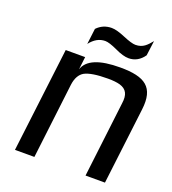

<svg xmlns="http://www.w3.org/2000/svg" viewBox="-122 -744 748 836"><g transform="rotate(20 252.0 -326.0)"><path d="M351 -494C254 -494 199 -471 184 -425L191 -484H101L42 0H132L174 -350C178 -381 190 -402 209 -413C229 -424 265 -430 317 -430C340 -430 359 -428 373 -424C406 -414 417 -391 411 -350L369 0H459L502 -355C515 -461 466 -494 351 -494ZM378 -609C366 -609 346 -615 320 -626C294 -637 273 -643 257 -643C230 -643 207 -633 189 -614L180 -541C200 -567 223 -580 250 -580C262 -580 281 -574 307 -562C332 -550 353 -544 370 -544C398 -544 422 -557 440 -583L449 -652C429 -628 413 -609 378 -609Z"/></g></svg>

Font: Gamestation Display
Style: Italic
Weight: 400
Designer: Jonas Hecksher
Foundry: Jonas Hecksher, Playtypeª, e-types AS
Version: Version 1.003